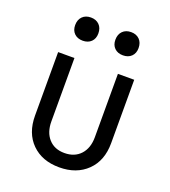

<svg xmlns="http://www.w3.org/2000/svg" viewBox="-142 -882 884 996"><g transform="rotate(20 300.0 -383.5)"><path d="M299 10Q204 10 147 -46.5Q90 -103 90 -200V-550H180V-200Q180 -140 212 -104.5Q244 -69 299 -69Q355 -69 387.5 -104.5Q420 -140 420 -200V-550H510V-200Q510 -103 452 -46.5Q394 10 299 10ZM411 -649Q382 -649 364.5 -666Q347 -683 347 -712Q347 -742 364.5 -759.5Q382 -777 411 -777Q440 -777 457.5 -759.5Q475 -742 475 -712Q475 -683 457.5 -666Q440 -649 411 -649ZM189 -649Q160 -649 142.5 -666Q125 -683 125 -712Q125 -742 142.5 -759.5Q160 -777 189 -777Q218 -777 235.5 -759.5Q253 -742 253 -712Q253 -683 235.5 -666Q218 -649 189 -649Z"/></g></svg>

Font: JetBrainsMonoNL NFM
Style: Regular
Weight: 400
Monospace: yes
Designer: Philipp Nurullin, Konstantin Bulenkov
Foundry: JetBrains
Version: Version 2.304; ttfautohint (v1.8.4.7-5d5b);Nerd Fonts 3.3.0